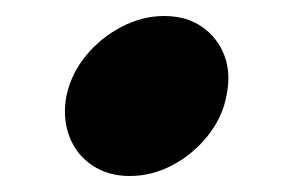

<svg xmlns="http://www.w3.org/2000/svg" viewBox="-20 -420 366 240"><path d="M63 -300Q69 -328 87.5 -350.5Q106 -373 132 -386.5Q158 -400 185 -400Q213 -400 232.5 -386.5Q252 -373 260.5 -350.5Q269 -328 263 -300Q258 -273 239.5 -250Q221 -227 195.5 -213.5Q170 -200 142 -200Q115 -200 95 -213.5Q75 -227 66.5 -250Q58 -273 63 -300Z"/></svg>

Font: Rubik Light
Style: Italic
Weight: 300
Italic angle: -12°
Designer: Hubert and Fischer
Foundry: Hubert and Fischer
Version: Version 2.300;gftools[0.9.30]